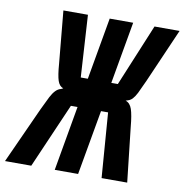

<svg xmlns="http://www.w3.org/2000/svg" viewBox="-116 -802 848 882"><g transform="rotate(10 308.0 -361.0)"><path d="M161.5 -368 170.5 -372.5Q152 -378.5 144 -402.5Q136 -426.5 132 -480L109 -725H223.5L241 -435.5H274L325 -725H434.5L383.5 -435.5H414L534 -725H651L541 -473Q522.5 -431.5 512.8 -412.2Q503 -393 493.5 -383Q484 -373 471.5 -369.5L462.5 -366.5Q483.5 -360 492.5 -333.5Q501.5 -307 506.5 -252L535 3H415.5L392.5 -299.5H359.5L306 3H197L250 -299.5H219L87.5 3H-35L84.5 -260Q104 -301.5 114.2 -321.2Q124.5 -341 135.8 -352.8Q147 -364.5 161.5 -368Z"/></g></svg>

Font: JuliaMono SemiBold
Style: Italic
Weight: 600
Italic angle: -9°
Monospace: yes
Designer: cormullion
Foundry: corm
Version: Version 0.056; ttfautohint (v1.8.4)